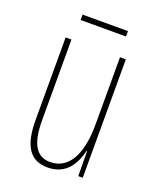

<svg xmlns="http://www.w3.org/2000/svg" viewBox="-125 -717 657 803"><g transform="rotate(20 204.0 -315.5)"><path d="M305 -641H103V-617H305ZM337 -527H311V-228C311 -82 261 -15 185 -15C127 -15 95 -60 95 -167V-527H69V-159C69 -45 105 10 183 10C268 10 300 -54 314 -112H316L317 0H337Z"/></g></svg>

Font: Noto Sans Gurmukhi UI ExtraCondensed Thin
Style: Regular
Weight: 100
Width: 2
Designer: Jelle Bosma - Monotype Design Team
Foundry: Monotype Imaging Inc.
Version: Version 2.004